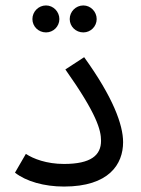

<svg xmlns="http://www.w3.org/2000/svg" viewBox="-20 -679 517 705"><path d="M286 -560C313 -560 335 -582 335 -609C335 -636 313 -659 286 -659C258 -659 236 -636 236 -609C236 -582 258 -560 286 -560ZM149 -560C176 -560 198 -582 198 -609C198 -636 176 -659 149 -659C121 -659 99 -636 99 -609C99 -582 121 -560 149 -560ZM35 -45C76 -13 142 6 215 6C380 6 432 -76 432 -157C432 -221 395 -322 289 -469L220 -424C336 -260 351 -201 351 -162C351 -109 314 -77 215 -77C151 -77 102 -96 75 -114Z"/></svg>

Font: Noto Sans Arabic UI
Style: Regular
Weight: 400
Designer: Monotype Design Team, Nadine Chahine and Nizar Qandah
Foundry: Monotype Imaging Inc.
Version: Version 2.010